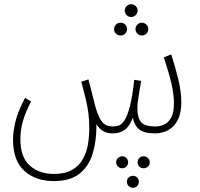

<svg xmlns="http://www.w3.org/2000/svg" viewBox="-20 -630 950 914"><path d="M236 232Q150 232 96 183.5Q42 135 42 34Q42 0 52.5 -47Q63 -94 99 -164L128 -147Q103 -100 90 -56.5Q77 -13 77 32Q77 118 121.5 158Q166 198 237 198Q291 198 324.5 178Q358 158 375.5 125.5Q393 93 399 55.5Q405 18 405 -18Q405 -57 401 -89.5Q397 -122 388.5 -157.5Q380 -193 367 -241L401 -252Q411 -214 416.5 -192Q422 -170 426 -154Q430 -138 435 -119Q450 -68 467.5 -48Q485 -28 517 -28Q531 -28 545 -32.5Q559 -37 572.5 -57Q586 -77 598 -122.5Q610 -168 619 -250L652 -245Q648 -218 641 -179Q634 -140 634 -114Q634 -71 651 -49.5Q668 -28 721 -28Q741 -28 761 -37Q781 -46 794.5 -69.5Q808 -93 808 -138Q808 -180 796.5 -230.5Q785 -281 760 -357L795 -371Q815 -309 829 -251.5Q843 -194 843 -143Q843 -97 830.5 -68Q818 -39 798.5 -23Q779 -7 758 -1Q737 5 720 5Q667 5 643.5 -13.5Q620 -32 612 -69Q596 -27 572.5 -11Q549 5 517 5Q487 5 468.5 -7.5Q450 -20 439 -39Q440 37 422 98.5Q404 160 359.5 196Q315 232 236 232ZM604 -549Q592 -549 583 -558Q574 -567 574 -580Q574 -592 583 -601Q592 -610 604 -610Q617 -610 626 -601Q635 -592 635 -580Q635 -567 626 -558Q617 -549 604 -549ZM554 -461Q541 -461 532 -470Q523 -479 523 -491Q523 -504 532 -513Q541 -522 554 -522Q567 -522 576 -513Q585 -504 585 -491Q585 -479 576 -470Q567 -461 554 -461ZM655 -461Q643 -461 634 -470Q625 -479 625 -491Q625 -504 634 -513Q643 -522 655 -522Q668 -522 677 -513Q686 -504 686 -491Q686 -479 677 -470Q668 -461 655 -461ZM664 171Q651 171 643 162.5Q635 154 635 143Q635 131 643 122.5Q651 114 664 114Q676 114 684.5 122.5Q693 131 693 143Q693 154 684.5 162.5Q676 171 664 171ZM562 171Q550 171 541.5 162.5Q533 154 533 143Q533 131 541.5 122.5Q550 114 562 114Q574 114 582 122.5Q590 131 590 143Q590 154 582 162.5Q574 171 562 171ZM613 264Q601 264 592.5 255.5Q584 247 584 235Q584 223 592.5 215Q601 207 613 207Q625 207 633 215Q641 223 641 235Q641 247 633 255.5Q625 264 613 264Z"/></svg>

Font: Noto Sans Arabic ExtCond ExtLt
Style: Regular
Weight: 200
Width: 2
Designer: Monotype Design Team, Nadine Chahine, Nizar Qandah and Khaled Hosny
Foundry: Monotype Imaging Inc.
Version: Version 2.012; ttfautohint (v1.8.4.7-5d5b)